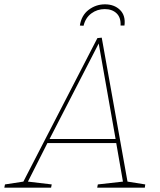

<svg xmlns="http://www.w3.org/2000/svg" viewBox="-55 -867 737 887"><path d="M415 -693 534 -28 616 -15 614 0H394L397 -15L513 -28L482 -206H164L74 -28L184 -15L181 0H-35L-32 -15L53 -28L395 -691ZM479 -225 401 -666 174 -225ZM520 -749H502Q504 -786 483.5 -805.5Q463 -825 429 -825Q394 -825 367 -805Q340 -785 331 -748L314 -749Q321 -796 354.5 -821.5Q388 -847 430 -847Q473 -847 499.5 -821Q526 -795 520 -749Z"/></svg>

Font: Bitter Pro Thin
Style: Italic
Weight: 250
Italic angle: -9°
Designer: Sol Matas, and Bitter project Authors
Foundry: Sol Matas
Version: Version 1.010